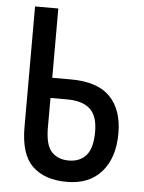

<svg xmlns="http://www.w3.org/2000/svg" viewBox="-52 -756 604 806"><g transform="rotate(5 250.0 -353.0)"><path d="M260 8Q166 8 114.5 -41.5Q63 -91 63 -205V-714H161V-422H239Q352 -422 405 -367.5Q458 -313 458 -213Q458 -111 406 -51.5Q354 8 260 8ZM260 -82Q307 -82 333.5 -112.5Q360 -143 360 -212Q360 -279 327.5 -308Q295 -337 232 -337H161V-212Q161 -139 187.5 -110.5Q214 -82 260 -82Z"/></g></svg>

Font: Noto Sans Mono ExtraCondensed Medium
Style: Regular
Weight: 500
Width: 2
Designer: Monotype Design Team
Foundry: Monotype Imaging Inc.
Version: Version 2.014